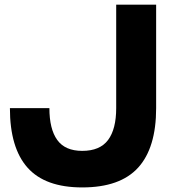

<svg xmlns="http://www.w3.org/2000/svg" viewBox="-20 -797 767 831"><path d="M22.9 -329.1H193.8Q193.8 -238.3 227.8 -191.2Q261.7 -144 335.9 -144Q412.6 -144 447.8 -191.2Q482.9 -238.3 482.9 -329.1V-776.9H655.8V-329.1Q655.8 -157.2 577.9 -71.5Q500 14.2 335.9 14.2Q175.3 14.2 99.1 -71.5Q22.9 -157.2 22.9 -329.1Z"/></svg>

Font: Sporting Grotesque
Style: Gras
Weight: 700
Designer: Lucas LE BIHAN
Foundry: Lucas LE BIHAN
Version: Version 1.001